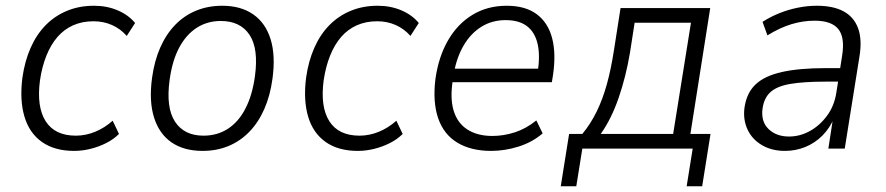

<svg xmlns="http://www.w3.org/2000/svg" viewBox="-20 -517 3081 668"><path d="M238 8Q170 8 126 -23Q82 -54 65 -111.5Q48 -169 58 -247Q66 -304 86.5 -350.5Q107 -397 139 -429.5Q171 -462 213.5 -479.5Q256 -497 307 -497Q352 -497 389.5 -481Q427 -465 450 -437L421 -392Q399 -417 369.5 -430Q340 -443 305 -443Q266 -443 234.5 -429Q203 -415 180 -388.5Q157 -362 141.5 -323.5Q126 -285 119 -237Q107 -145 139 -95Q171 -45 244 -45Q278 -45 311 -58.5Q344 -72 372 -97L394 -51Q375 -32 349 -19Q323 -6 294.5 1Q266 8 238 8Z M685 8Q620 8 577 -21.5Q534 -51 516 -108Q498 -165 509 -246Q517 -305 537.5 -351.5Q558 -398 589.5 -430.5Q621 -463 662.5 -480Q704 -497 753 -497Q818 -497 861 -467Q904 -437 921.5 -380.5Q939 -324 928 -243Q920 -184 899.5 -137.5Q879 -91 847.5 -58.5Q816 -26 775 -9Q734 8 685 8ZM688 -45Q736 -45 773 -69Q810 -93 834 -139.5Q858 -186 867 -252Q880 -348 848 -396Q816 -444 748 -444Q701 -444 664 -420Q627 -396 603 -350.5Q579 -305 570 -238Q557 -142 589 -93.5Q621 -45 688 -45Z M1225 8Q1157 8 1113 -23Q1069 -54 1052 -111.5Q1035 -169 1045 -247Q1053 -304 1073.5 -350.5Q1094 -397 1126 -429.5Q1158 -462 1200.5 -479.5Q1243 -497 1294 -497Q1339 -497 1376.5 -481Q1414 -465 1437 -437L1408 -392Q1386 -417 1356.5 -430Q1327 -443 1292 -443Q1253 -443 1221.5 -429Q1190 -415 1167 -388.5Q1144 -362 1128.5 -323.5Q1113 -285 1106 -237Q1094 -145 1126 -95Q1158 -45 1231 -45Q1265 -45 1298 -58.5Q1331 -72 1359 -97L1381 -51Q1362 -32 1336 -19Q1310 -6 1281.5 1Q1253 8 1225 8Z M1689 8Q1619 8 1571.5 -20.5Q1524 -49 1504.5 -105.5Q1485 -162 1495 -243Q1506 -320 1539 -377Q1572 -434 1624 -465.5Q1676 -497 1743 -497Q1808 -497 1847.5 -467.5Q1887 -438 1901 -384Q1915 -330 1904 -256L1900 -231H1538L1546 -278H1870L1850 -261Q1860 -323 1850.5 -364Q1841 -405 1813.5 -426Q1786 -447 1739 -447Q1692 -447 1655 -424Q1618 -401 1593.5 -359.5Q1569 -318 1559 -262L1556 -242Q1545 -177 1558 -133Q1571 -89 1606 -66.5Q1641 -44 1693 -44Q1732 -44 1771 -56.5Q1810 -69 1846 -98L1868 -53Q1832 -22 1784 -7Q1736 8 1689 8Z M1931 131 1960 -51H2006Q2035 -86 2056 -129Q2077 -172 2091.5 -224.5Q2106 -277 2116 -342L2139 -489H2451L2382 -51H2452L2423 131H2369L2390 0H2006L1985 131ZM2070 -51H2322L2384 -438H2188L2172 -335Q2158 -251 2132.5 -177Q2107 -103 2070 -51Z M2711 8Q2665 8 2631 -12Q2597 -32 2581 -66Q2565 -100 2570 -141Q2577 -193 2608.5 -223Q2640 -253 2700.5 -266.5Q2761 -280 2853 -280H2914L2907 -233H2853Q2776 -233 2729.5 -225Q2683 -217 2660.5 -196.5Q2638 -176 2633 -139Q2627 -94 2654 -68Q2681 -42 2725 -42Q2763 -42 2797.5 -61Q2832 -80 2857.5 -114.5Q2883 -149 2890 -196L2910 -324Q2920 -387 2896.5 -416Q2873 -445 2814 -445Q2774 -445 2734 -433Q2694 -421 2650 -394L2633 -441Q2661 -459 2692.5 -471.5Q2724 -484 2757 -490.5Q2790 -497 2822 -497Q2879 -497 2915 -477.5Q2951 -458 2965.5 -418.5Q2980 -379 2970 -319L2919 0H2862L2879 -111H2884Q2868 -72 2841.5 -45.5Q2815 -19 2781.5 -5.5Q2748 8 2711 8Z"/></svg>

Font: Nunito Sans 10pt SemiCondensed Light
Style: Italic
Weight: 300
Width: 4
Italic angle: -9°
Designer: Vernon Adams
Foundry: Vernon Adams
Version: Version 3.101;gftools[0.9.27]